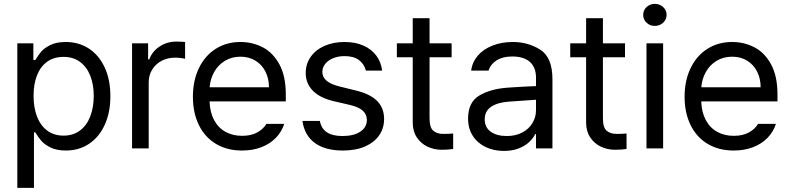

<svg xmlns="http://www.w3.org/2000/svg" viewBox="-20 -749 3986 969"><path d="M67.4 -530.3H148.4V-446.3H158.2Q173.8 -471.7 188.5 -489Q203.1 -506.3 233.9 -521.7Q264.6 -537.1 311.5 -537.1Q377.9 -537.1 429 -503.7Q480 -470.2 508.5 -408.2Q537.1 -346.2 537.1 -263.7Q537.1 -181.2 508.5 -118.9Q480 -56.6 429 -22.9Q377.9 10.7 312.5 10.7Q266.1 10.7 235.1 -4.6Q204.1 -20 188.5 -38.3Q172.9 -56.6 158.2 -81.1H151.4V199.2H67.4ZM300.8 -64.5Q349.6 -64.5 384 -90.6Q418.5 -116.7 435.8 -162.4Q453.1 -208 453.1 -265.6Q453.1 -321.8 435.8 -366.2Q418.5 -410.6 384.3 -436.3Q350.1 -461.9 300.8 -461.9Q252 -461.9 218 -437.5Q184.1 -413.1 166.7 -368.9Q149.4 -324.7 149.4 -265.6Q149.4 -205.6 167 -160.2Q184.6 -114.7 218.8 -89.6Q252.9 -64.5 300.8 -64.5Z M646.5 -530.3H727.5V-449.2H733.4Q748 -489.7 785.6 -514.4Q823.2 -539.1 870.1 -539.1Q894.5 -539.1 914.1 -537.1V-452.1Q908.7 -454.1 893.3 -456.1Q877.9 -458 863.3 -458Q825.7 -458 795.4 -441.9Q765.1 -425.8 747.8 -397.5Q730.5 -369.1 730.5 -334V0H646.5Z M953.6 -260.7Q953.6 -341.8 983.6 -404.5Q1013.7 -467.3 1068.1 -502.2Q1122.6 -537.1 1193.8 -537.1Q1253.9 -537.1 1305.7 -510.5Q1357.4 -483.9 1389.9 -424.6Q1422.4 -365.2 1422.4 -272.5V-237.3H1037.6Q1039.6 -182.1 1060.5 -143.1Q1081.5 -104 1117.9 -83.7Q1154.3 -63.5 1201.7 -63.5Q1246.6 -63.5 1277.6 -80.3Q1308.6 -97.2 1324.7 -124H1414.6Q1401.9 -84 1372.3 -53.5Q1342.8 -22.9 1299.1 -6.1Q1255.4 10.7 1201.7 10.7Q1126 10.7 1069.8 -22.9Q1013.7 -56.6 983.6 -118.2Q953.6 -179.7 953.6 -260.7ZM1337.4 -308.6Q1337.4 -353 1319.6 -387.9Q1301.8 -422.9 1269 -442.9Q1236.3 -462.9 1193.8 -462.9Q1149.4 -462.9 1115 -441.9Q1080.6 -420.9 1060.8 -385.5Q1041 -350.1 1038.1 -308.6Z M1719.2 -465.8Q1687 -465.8 1661.4 -455.3Q1635.7 -444.8 1621.3 -426.5Q1606.9 -408.2 1606.9 -385.7Q1606.9 -359.4 1629.2 -340.8Q1651.4 -322.3 1697.8 -311.5L1776.9 -292Q1848.1 -274.9 1883.3 -239.5Q1918.5 -204.1 1918.5 -148.4Q1918.5 -102.1 1893.8 -66.2Q1869.1 -30.3 1822.3 -9.8Q1775.4 10.7 1710.4 10.7Q1621.1 10.7 1568.8 -27.6Q1516.6 -65.9 1506.3 -138.7H1594.2Q1601.6 -100.1 1629.9 -81.3Q1658.2 -62.5 1708.5 -62.5Q1765.1 -62.5 1798.3 -84.5Q1831.5 -106.4 1831.5 -143.6Q1831.5 -171.9 1810.5 -190.7Q1789.6 -209.5 1744.6 -219.7L1664.6 -238.3Q1595.2 -254.4 1559.1 -291Q1522.9 -327.6 1522.9 -380.9Q1522.9 -425.8 1547.6 -461.4Q1572.3 -497.1 1616.9 -517.1Q1661.6 -537.1 1719.2 -537.1Q1772.9 -537.1 1814 -519Q1855 -501 1879.2 -468.3Q1903.3 -435.5 1908.7 -392.6H1826.7Q1817.4 -427.2 1790.8 -446.5Q1764.2 -465.8 1719.2 -465.8Z M2259.3 -460H2147.9V-152.3Q2147.9 -105.5 2166.5 -89.4Q2185.1 -73.2 2217.3 -73.2Q2241.7 -73.2 2267.1 -75.2V2.9Q2241.7 6.8 2208.5 6.8Q2171.4 6.8 2138.2 -8.5Q2105 -23.9 2084 -55.2Q2063 -86.4 2063 -130.9V-460H1982.9V-530.3H2063V-657.2H2147.9V-530.3H2259.3Z M2541.5 -306.6Q2574.7 -309.1 2616 -311.3Q2657.2 -313.5 2685.1 -314.5V-357.4Q2685.1 -408.7 2654.5 -436.3Q2624 -463.9 2564.9 -463.9Q2516.6 -463.9 2485.8 -444.1Q2455.1 -424.3 2445.8 -392.6H2357.9Q2363.3 -435.1 2391.1 -467.8Q2418.9 -500.5 2465.1 -518.8Q2511.2 -537.1 2568.8 -537.1Q2645 -537.1 2706.5 -498.3Q2768.1 -459.5 2768.1 -349.6V0H2685.1V-72.3H2681.2Q2671.4 -51.8 2651.1 -32.5Q2630.9 -13.2 2598.4 -0.2Q2565.9 12.7 2522.9 12.7Q2472.2 12.7 2431.2 -6.8Q2390.1 -26.4 2366.2 -63.2Q2342.3 -100.1 2342.3 -150.4Q2342.3 -232.9 2398.7 -266.6Q2455.1 -300.3 2541.5 -306.6ZM2537.6 -62.5Q2583 -62.5 2616.5 -80.6Q2649.9 -98.6 2667.5 -128.4Q2685.1 -158.2 2685.1 -192.4V-245.6L2551.3 -236.3Q2491.7 -232.4 2459 -210.4Q2426.3 -188.5 2426.3 -146.5Q2426.3 -106 2456.8 -84.2Q2487.3 -62.5 2537.6 -62.5Z M3134.3 -460H3022.9V-152.3Q3022.9 -105.5 3041.5 -89.4Q3060.1 -73.2 3092.3 -73.2Q3116.7 -73.2 3142.1 -75.2V2.9Q3116.7 6.8 3083.5 6.8Q3046.4 6.8 3013.2 -8.5Q2980 -23.9 2959 -55.2Q2938 -86.4 2938 -130.9V-460H2857.9V-530.3H2938V-657.2H3022.9V-530.3H3134.3Z M3242.7 -530.3H3326.7V0H3242.7ZM3226.1 -673.8Q3226.1 -697.3 3243.2 -713.4Q3260.3 -729.5 3284.7 -729.5Q3309.1 -729.5 3326.7 -713.4Q3344.2 -697.3 3344.2 -673.8Q3344.2 -650.4 3326.7 -634.3Q3309.1 -618.2 3284.7 -618.2Q3260.3 -618.2 3243.2 -634.3Q3226.1 -650.4 3226.1 -673.8Z M3435.1 -260.7Q3435.1 -341.8 3465.1 -404.5Q3495.1 -467.3 3549.6 -502.2Q3604 -537.1 3675.3 -537.1Q3735.4 -537.1 3787.1 -510.5Q3838.9 -483.9 3871.3 -424.6Q3903.8 -365.2 3903.8 -272.5V-237.3H3519Q3521 -182.1 3542 -143.1Q3563 -104 3599.4 -83.7Q3635.7 -63.5 3683.1 -63.5Q3728 -63.5 3759 -80.3Q3790 -97.2 3806.2 -124H3896Q3883.3 -84 3853.8 -53.5Q3824.2 -22.9 3780.5 -6.1Q3736.8 10.7 3683.1 10.7Q3607.4 10.7 3551.3 -22.9Q3495.1 -56.6 3465.1 -118.2Q3435.1 -179.7 3435.1 -260.7ZM3818.8 -308.6Q3818.8 -353 3801 -387.9Q3783.2 -422.9 3750.5 -442.9Q3717.8 -462.9 3675.3 -462.9Q3630.9 -462.9 3596.4 -441.9Q3562 -420.9 3542.2 -385.5Q3522.5 -350.1 3519.5 -308.6Z"/></svg>

Font: Pretendard GOV
Style: Regular
Weight: 400
Designer: Base glyphs from Inter by Rasmus Andersson; Hangeul glyphs from Noto Sans CJK(Source Han Sans) by Jang Soo-young and Kan
Foundry: Kil Hyung-jin
Version: Version 1.309